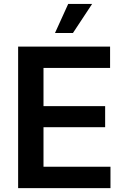

<svg xmlns="http://www.w3.org/2000/svg" viewBox="-20 -967 645 987"><path d="M73.2 0V-727.5H545.9V-617.7H203.6V-421.4H520.5V-313H203.6V-109.9H547.9V0ZM262.7 -797.4 330.6 -946.8H453.6L355 -797.4Z"/></svg>

Font: Inter-SemiBold
Style: Regular
Weight: 600
Designer: Rasmus Andersson
Foundry: rsms
Version: Version 4.000;git-a52131595